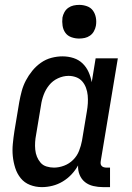

<svg xmlns="http://www.w3.org/2000/svg" viewBox="-20 -759 540 787"><path d="M152 8Q126 8 103 -1Q80 -10 65 -28.5Q50 -47 42.5 -70.5Q35 -94 32.5 -118.5Q30 -143 32.5 -169Q35 -195 39 -221L59 -341Q63 -363 69 -385.5Q75 -408 86 -429Q97 -450 112.5 -469Q128 -488 148 -502Q168 -516 191 -522Q214 -528 236 -528Q260 -528 281.5 -521Q303 -514 318.5 -499Q334 -484 343 -464Q352 -444 356 -422L372 -520H463L393 -99Q392 -93 392.5 -88Q393 -83 396.5 -79Q400 -75 405.5 -73.5Q411 -72 416 -72H431V8H402Q382 8 362.5 3.5Q343 -1 328.5 -12.5Q314 -24 306.5 -42Q299 -60 300 -81Q289 -61 273 -44Q257 -27 237 -15Q217 -3 195 2.5Q173 8 152 8ZM201 -72Q222 -72 243 -80Q264 -88 280 -104Q296 -120 304 -140.5Q312 -161 316 -182L336 -302Q339 -319 340 -335.5Q341 -352 339.5 -368Q338 -384 332.5 -399Q327 -414 317 -425.5Q307 -437 292 -442.5Q277 -448 261 -448Q239 -448 217.5 -438Q196 -428 181.5 -410Q167 -392 159 -370.5Q151 -349 148 -327L128 -207Q125 -192 124 -176.5Q123 -161 124.5 -145.5Q126 -130 131.5 -116.5Q137 -103 146.5 -92Q156 -81 171 -76.5Q186 -72 201 -72ZM304 -601Q288 -601 272.5 -606.5Q257 -612 248 -624.5Q239 -637 236.5 -653.5Q234 -670 236 -687Q238 -698 244 -709Q250 -720 260 -727Q270 -734 281.5 -736.5Q293 -739 305 -739Q321 -739 336.5 -733.5Q352 -728 361 -715.5Q370 -703 373 -686.5Q376 -670 373 -653Q371 -642 365 -631Q359 -620 349 -613Q339 -606 327.5 -603.5Q316 -601 304 -601Z"/></svg>

Font: Iosevka Curly Slab Medium
Style: Italic
Weight: 500
Italic angle: -9°
Monospace: yes
Designer: Belleve Invis
Foundry: Belleve Invis
Version: Version 22.1.2; ttfautohint (v1.8.4)